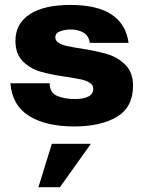

<svg xmlns="http://www.w3.org/2000/svg" viewBox="-20 -505 588 783"><path d="M22.5 -165.5H182.6Q182.6 -126.5 213.1 -113.8Q243.7 -101.1 286.1 -101.1Q320.3 -101.1 340.3 -111.3Q360.4 -121.6 360.4 -143.1Q360.4 -158.2 346.4 -167.2Q332.5 -176.3 311.5 -180.9Q290.5 -185.5 251 -191.4Q187.5 -200.7 145.8 -212.6Q104 -224.6 73.5 -254.6Q43 -284.7 43 -338.9Q43 -408.2 100.8 -446.5Q158.7 -484.9 267.6 -484.9Q482.9 -484.9 504.4 -330.1H346.2Q342.3 -359.4 320.1 -372.1Q297.9 -384.8 269 -384.8Q245.1 -384.8 225.3 -377.4Q205.6 -370.1 205.6 -352.5Q205.6 -338.9 218.8 -330.6Q231.9 -322.3 252.9 -317.4Q273.9 -312.5 310.5 -307.1Q375 -296.9 417.5 -284.2Q460 -271.5 491.2 -240.7Q522.5 -210 522.5 -155.8Q522.5 -67.9 456.8 -28.6Q391.1 10.7 282.7 10.7Q167 10.7 98.1 -32.5Q29.3 -75.7 22.5 -165.5ZM191.4 81.5H350.6L224.6 258.3H136.7Z"/></svg>

Font: Glacial Indifference
Style: Bold
Weight: 700
Designer: Alfredo Marco Pradil
Foundry: Alfredo Marco Pradil
Version: Version 1.312